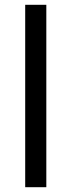

<svg xmlns="http://www.w3.org/2000/svg" viewBox="-20 -780 298 800"><path d="M173 0H85V-760H173Z"/></svg>

Font: Noto Sans Batak
Style: Regular
Weight: 400
Designer: Monotype Design Team
Foundry: Monotype Imaging Inc.
Version: Version 2.002; ttfautohint (v1.8.4.7-5d5b)